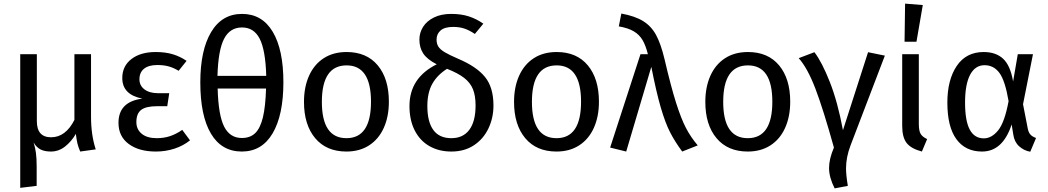

<svg xmlns="http://www.w3.org/2000/svg" viewBox="-20 -827 5801 1063"><path d="M510 0 424 12Q413 -14 408.5 -33.5Q404 -53 400 -85V-86Q376 -44 340.5 -16Q305 12 262 12Q227 12 204.5 0.5Q182 -11 166 -38Q175 -10 179 20Q183 50 183 96V202L92 213V-527H184V-156Q184 -67 263 -67Q343 -67 392 -163V-527H484V-180Q484 -80 510 0Z M1013 -490 969 -435Q941 -452 913.5 -459.5Q886 -467 851 -467Q803 -467 777.5 -446.5Q752 -426 752 -388Q752 -353 780 -332Q808 -311 856 -311H917L906 -239H850Q788 -239 761.5 -218.5Q735 -198 735 -151Q735 -111 764.5 -86.5Q794 -62 848 -62Q888 -62 922 -73.5Q956 -85 989 -108L1032 -50Q995 -20 946 -4Q897 12 843 12Q749 12 692.5 -30Q636 -72 636 -147Q636 -264 768 -281Q657 -303 657 -395Q657 -461 707.5 -500Q758 -539 842 -539Q896 -539 937 -526.5Q978 -514 1013 -490Z M1549 -372Q1549 -190 1489.5 -89Q1430 12 1319 12Q1207 12 1148 -87Q1089 -186 1089 -371Q1089 -549 1149 -649.5Q1209 -750 1320 -750Q1431 -750 1490 -651Q1549 -552 1549 -372ZM1184 -407H1454Q1450 -549 1418 -612Q1386 -675 1320 -675Q1253 -675 1220.5 -612Q1188 -549 1184 -407ZM1453 -337H1185Q1189 -189 1221 -126Q1253 -63 1319 -63Q1365 -63 1393 -90Q1421 -117 1435.5 -177Q1450 -237 1453 -337Z M2133 -264Q2133 -182 2105 -119.5Q2077 -57 2024 -22.5Q1971 12 1898 12Q1787 12 1725 -62Q1663 -136 1663 -263Q1663 -345 1691 -407.5Q1719 -470 1772 -504.5Q1825 -539 1899 -539Q2010 -539 2071.5 -465Q2133 -391 2133 -264ZM1762 -263Q1762 -62 1898 -62Q2034 -62 2034 -264Q2034 -465 1899 -465Q1762 -465 1762 -263Z M2712 -243Q2712 -174 2684 -115.5Q2656 -57 2603.5 -22.5Q2551 12 2479 12Q2410 12 2357.5 -18Q2305 -48 2276 -105Q2247 -162 2247 -240Q2247 -396 2398 -471Q2345 -498 2323.5 -530.5Q2302 -563 2302 -608Q2302 -646 2322.5 -678.5Q2343 -711 2383 -730.5Q2423 -750 2478 -750Q2533 -750 2575 -736.5Q2617 -723 2656 -696L2609 -639Q2578 -660 2550.5 -669Q2523 -678 2489 -678Q2442 -678 2419.5 -658.5Q2397 -639 2397 -608Q2397 -585 2407 -569Q2417 -553 2442 -538Q2467 -523 2518 -501Q2619 -458 2665.5 -400.5Q2712 -343 2712 -243ZM2613 -243Q2613 -297 2598.5 -333Q2584 -369 2550 -395.5Q2516 -422 2455 -446Q2401 -412 2373.5 -363Q2346 -314 2346 -240Q2346 -153 2379 -107.5Q2412 -62 2479 -62Q2544 -62 2578.5 -108.5Q2613 -155 2613 -243Z M3296 -264Q3296 -182 3268 -119.5Q3240 -57 3187 -22.5Q3134 12 3061 12Q2950 12 2888 -62Q2826 -136 2826 -263Q2826 -345 2854 -407.5Q2882 -470 2935 -504.5Q2988 -539 3062 -539Q3173 -539 3234.5 -465Q3296 -391 3296 -264ZM2925 -263Q2925 -62 3061 -62Q3197 -62 3197 -264Q3197 -465 3062 -465Q2925 -465 2925 -263Z M3659 -500Q3695 -346 3723 -258Q3751 -170 3777.5 -119Q3804 -68 3843 -22L3757 12Q3717 -42 3690 -94.5Q3663 -147 3638 -233Q3613 -319 3586 -457L3447 12L3358 -10L3526 -527H3567Q3555 -575 3537.5 -605Q3520 -635 3489 -653.5Q3458 -672 3406 -681L3420 -752Q3496 -738 3541 -710Q3586 -682 3612.5 -633Q3639 -584 3659 -500Z M4355 -264Q4355 -182 4327 -119.5Q4299 -57 4246 -22.5Q4193 12 4120 12Q4009 12 3947 -62Q3885 -136 3885 -263Q3885 -345 3913 -407.5Q3941 -470 3994 -504.5Q4047 -539 4121 -539Q4232 -539 4293.5 -465Q4355 -391 4355 -264ZM3984 -263Q3984 -62 4120 -62Q4256 -62 4256 -264Q4256 -465 4121 -465Q3984 -465 3984 -263Z M4647 -106 4786 -538 4879 -519 4689 -22Q4664 44 4664 105Q4664 142 4674 202L4601 216Q4570 155 4570 103Q4570 53 4597 -10Q4538 -222 4494.5 -336Q4451 -450 4402 -505L4489 -538Q4531 -483 4574.5 -372.5Q4618 -262 4647 -106Z M5067 -141Q5067 -103 5077 -86Q5087 -69 5113 -57L5084 12Q5024 -4 4999.5 -35.5Q4975 -67 4975 -130V-527H5067ZM5089 -799 5054 -596H4988L4991 -807Z M5589 -376 5615 -527H5699L5644 -250L5670 -116Q5674 -95 5684 -83Q5694 -71 5716 -63L5684 13Q5649 7 5622.5 -17Q5596 -41 5590 -82L5581 -138Q5532 12 5417 12Q5325 12 5275 -56.5Q5225 -125 5225 -259Q5225 -385 5277 -462Q5329 -539 5426 -539Q5494 -539 5534 -501.5Q5574 -464 5589 -376ZM5323 -259Q5323 -158 5349 -109.5Q5375 -61 5427 -61Q5470 -61 5506 -105Q5542 -149 5564 -267Q5545 -380 5513.5 -423Q5482 -466 5431 -466Q5379 -466 5351 -413Q5323 -360 5323 -259Z"/></svg>

Font: FiraGOUPP
Style: Medium
Weight: 400
Designer: bBox Type
Foundry: bBox Type GmbH
Version: Version 1.001